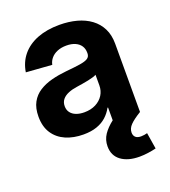

<svg xmlns="http://www.w3.org/2000/svg" viewBox="-136 -638 837 944"><g transform="rotate(-20 282.5 -166.0)"><path d="M211.4 9.3Q159.7 9.3 119.1 -8.3Q78.6 -25.9 55.4 -61Q32.2 -96.2 32.2 -148.4Q32.2 -193.4 48.6 -223.1Q64.9 -252.9 93.5 -271Q122.1 -289.1 158.7 -298.6Q195.3 -308.1 235.4 -312Q282.7 -316.4 311 -320.8Q339.4 -325.2 352.3 -333.7Q365.2 -342.3 365.2 -359.4V-362.3Q365.2 -383.3 355.2 -398.4Q345.2 -413.6 326.2 -422.1Q307.1 -430.7 280.3 -430.7Q252.9 -430.7 232.4 -422.1Q211.9 -413.6 199.5 -398.9Q187 -384.3 183.1 -365.2L48.3 -375Q56.2 -425.8 86.4 -462.4Q116.7 -499 166.5 -518.6Q216.3 -538.1 282.7 -538.1Q331.5 -538.1 373 -526.9Q414.6 -515.6 445.1 -492.9Q475.6 -470.2 492.4 -436.5Q509.3 -402.8 509.3 -357.4V0H369.1V-74.2H366.2Q352.5 -48.8 331.5 -30Q310.5 -11.2 281 -1Q251.5 9.3 211.4 9.3ZM252 -91.8Q286.6 -91.8 312.3 -105Q337.9 -118.2 352.1 -140.6Q366.2 -163.1 366.2 -191.4V-246.6Q359.9 -242.7 348.1 -239.3Q336.4 -235.8 321.8 -232.7Q307.1 -229.5 291.3 -227.1Q275.4 -224.6 260.3 -222.2Q234.9 -218.8 214.6 -210.4Q194.3 -202.1 182.6 -188Q170.9 -173.8 170.9 -152.8Q170.9 -133.3 181.2 -119.6Q191.4 -106 209.7 -98.9Q228 -91.8 252 -91.8ZM433.1 206.1Q372.6 206.1 336.9 179.7Q301.3 153.3 301.3 105Q301.3 70.8 319.3 43.9Q337.4 17.1 369.6 -7.8L509.3 0Q470.2 23.9 452.9 42Q435.5 60.1 435.5 81.5Q435.5 97.2 445.1 106Q454.6 114.7 473.6 114.7Q482.4 114.7 490.7 113.3Q499 111.8 506.3 109.9L520 194.8Q502.9 199.2 479.2 202.6Q455.6 206.1 433.1 206.1Z"/></g></svg>

Font: Inter 24pt
Style: Bold
Weight: 700
Designer: Rasmus Andersson
Foundry: rsms
Version: Version 4.001;git-66647c0bb